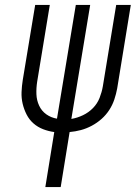

<svg xmlns="http://www.w3.org/2000/svg" viewBox="-20 -755 548 775"><path d="M163 0 199 -222Q176 -225 154 -233.5Q132 -242 115 -257Q98 -272 87.5 -292.5Q77 -313 71.5 -336Q66 -359 67 -383.5Q68 -408 72 -433L122 -735H181L130 -425Q126 -399 127 -374.5Q128 -350 138 -328.5Q148 -307 167 -293.5Q186 -280 210 -276L286 -735H344L268 -275Q292 -279 315 -290Q338 -301 355.5 -319Q373 -337 382 -360Q391 -383 395 -406L449 -735H508L453 -398Q449 -376 441.5 -353.5Q434 -331 421 -311Q408 -291 390 -275Q372 -259 350.5 -247.5Q329 -236 306.5 -230Q284 -224 261 -222L225 0Z"/></svg>

Font: Iosevka Term Curly Lt Obl
Style: Regular
Weight: 300
Italic angle: -9°
Designer: Belleve Invis
Foundry: Belleve Invis
Version: Version 32.3.0